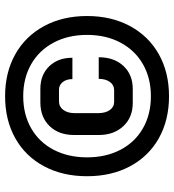

<svg xmlns="http://www.w3.org/2000/svg" viewBox="16 -736 700 773"><g transform="rotate(-90 366.5 -349.0)"><path d="M44 -349Q44 -447 84 -522Q124 -597 197 -638Q270 -679 366 -679Q462 -679 535 -638Q608 -597 648.5 -522Q689 -447 689 -349Q689 -251 648.5 -176Q608 -101 535 -60Q462 -19 366 -19Q270 -19 197 -60Q124 -101 84 -176Q44 -251 44 -349ZM613 -349Q613 -425 582 -483.5Q551 -542 495 -574Q439 -606 366 -606Q293 -606 237 -574Q181 -542 150.5 -483.5Q120 -425 120 -349Q120 -273 150.5 -214.5Q181 -156 237 -124Q293 -92 366 -92Q439 -92 495 -124Q551 -156 582 -214.5Q613 -273 613 -349ZM210 -302V-401Q210 -463 246 -500Q282 -537 341 -537H396Q452 -537 486.5 -501.5Q521 -466 521 -408H435Q435 -432 423 -447Q411 -462 392 -462H345Q324 -462 311 -444.5Q298 -427 298 -399V-304Q298 -275 310.5 -257.5Q323 -240 343 -240H391Q411 -240 423.5 -257Q436 -274 436 -302H523Q523 -240 488 -202.5Q453 -165 395 -165H339Q281 -165 245.5 -203Q210 -241 210 -302Z"/></g></svg>

Font: Bai Jamjuree SemiBold
Style: Regular
Weight: 600
Version: Version 1.000; ttfautohint (v1.6)